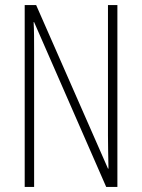

<svg xmlns="http://www.w3.org/2000/svg" viewBox="-20 -734 557 754"><path d="M441 0V-714H404V-202C404 -172 405 -120 406 -72H404L122 -714H77V0H114V-526C114 -579 114 -615 112 -647H114L397 0Z"/></svg>

Font: Noto Sans Sinhala UI ExtraCondensed ExtraLight
Style: Regular
Weight: 200
Width: 2
Designer: Jelle Bosma - Monotype Design Team
Foundry: Monotype Imaging Inc.
Version: Version 2.006